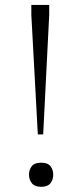

<svg xmlns="http://www.w3.org/2000/svg" viewBox="-20 -738 330 766"><path d="M181.2 -75.2Q170.4 -88.9 144 -88.9Q117.7 -88.9 106.9 -75.2Q95.7 -61 95.7 -41Q95.7 -21.5 106.9 -7.3Q118.2 7.3 144 7.3Q169.9 7.3 181.2 -6.8Q192.4 -21 192.4 -41Q192.4 -61 181.2 -75.2ZM105 -678.7 130.9 -201.7H152.3L176.3 -678.7V-718.3H105Z"/></svg>

Font: My Font
Style: ExtraLight
Weight: 500
Designer: Vernon Adams
Foundry: newtypography
Version: Version 0.001